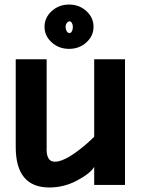

<svg xmlns="http://www.w3.org/2000/svg" viewBox="-20 -809 649 840"><path d="M184.1 -166Q180.2 -97.7 225.6 -101.6Q273.4 -106 359.9 -180.7Q378.9 -197.3 392.1 -210.9V-549.8H526.9V0H392.1V-79.1Q377 -51.8 319.1 -20.3Q261.2 11.2 195.8 11.2Q48.8 11.2 48.8 -166V-549.8H184.1ZM267.1 -691.9Q267.1 -680.2 272.2 -672.1Q277.3 -664.1 284.2 -664.1Q290 -664.1 294.4 -672.1Q298.8 -680.2 298.8 -691.9Q298.8 -701.2 294.4 -708.5Q290 -715.8 284.2 -715.8Q277.8 -715.8 272.5 -708.5Q267.1 -701.2 267.1 -691.9ZM206.3 -623.5Q174.8 -651.9 174.8 -691.9Q174.8 -731.9 206.3 -760.5Q237.8 -789.1 282.2 -789.1Q326.7 -789.1 357.9 -760.5Q389.2 -731.9 389.2 -691.9Q389.2 -651.9 357.9 -623.5Q326.7 -595.2 282.2 -595.2Q237.8 -595.2 206.3 -623.5Z"/></svg>

Font: Junction Bold
Style: Bold
Weight: 700
Designer: Caroline Hadilaksono
Foundry: Caroline Hadilaksono
Version: Version 001.001